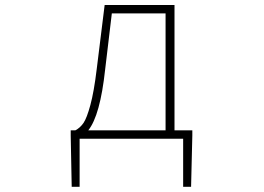

<svg xmlns="http://www.w3.org/2000/svg" viewBox="-20 -547 1040 757"><path d="M420.9 -494.1 394.5 -272.5Q375 -91.8 328.1 -33.2H632.8V-494.1ZM668 -33.2H738.3V-12.7L733.4 189.5H702.1V0H293.9V189.5H262.7L258.8 -12.7V-33.2H277.3Q295.9 -43 309.1 -62Q322.3 -81.1 336.4 -133.3Q350.6 -185.5 361.3 -274.4L392.6 -527.3H668Z"/></svg>

Font: GenEi Gothic M ExtraLight
Style: Regular
Weight: 200
Designer: o_tamon (Modified); [Source Han Sans]
Ryoko NISHIZUKA  (kana & ideographs); Paul D. Hunt (Latin, Greek & Cyrillic); Wenl
Version: Version 1.1a;Original Version 1.004